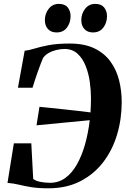

<svg xmlns="http://www.w3.org/2000/svg" viewBox="-20 -982 664 1012"><path d="M235 10.5Q181 10.5 144.8 4.5Q108.5 -1.5 80 -8.5Q51.5 -15.5 19.5 -18L53 -226.5H145L155 -39Q167.5 -28.5 192.2 -23.5Q217 -18.5 243.5 -18.5Q289 -18.5 324.2 -44Q359.5 -69.5 385.2 -115Q411 -160.5 428 -220.2Q445 -280 453 -348.5L172.5 -321.5L188 -419Q213 -416.5 245.5 -413.2Q278 -410 314.2 -406Q350.5 -402 387 -398Q423.5 -394 457 -389.5Q458 -408.5 458.8 -427Q459.5 -445.5 459.5 -464Q459.5 -504 453.5 -548.8Q447.5 -593.5 432 -633.2Q416.5 -673 389.5 -698.2Q362.5 -723.5 321 -724Q298.5 -724 275.8 -718.2Q253 -712.5 234.8 -701.8Q216.5 -691 206.5 -675.5Q202.5 -666.5 194.8 -646.5Q187 -626.5 178.5 -602.2Q170 -578 162.8 -555.8Q155.5 -533.5 151.5 -519.5H74.5L110 -714.5Q131.5 -716.5 161.2 -725.8Q191 -735 236 -743.8Q281 -752.5 347 -752.5Q425.5 -752.5 478.2 -726.8Q531 -701 562.5 -657.2Q594 -613.5 607.8 -558.5Q621.5 -503.5 621.5 -444Q621.5 -354 597 -272.2Q572.5 -190.5 523.8 -127Q475 -63.5 402.8 -26.5Q330.5 10.5 235 10.5ZM278 -811Q249 -811 232.8 -829Q216.5 -847 216.5 -876Q216.5 -910 236.8 -935.8Q257 -961.5 290 -961.5Q322.5 -961.5 337.2 -942.5Q352 -923.5 352 -897Q352 -862.5 333 -836.8Q314 -811 278 -811ZM470 -811Q441 -811 424.8 -829Q408.5 -847 408.5 -876Q408.5 -910 428.8 -935.8Q449 -961.5 482 -961.5Q514 -961.5 529 -942.5Q544 -923.5 544 -897Q544 -862.5 524.8 -836.8Q505.5 -811 470 -811Z"/></svg>

Font: Merriweather 144pt
Style: Bold Italic
Weight: 700
Italic angle: -7.8°
Version: Version 2.101